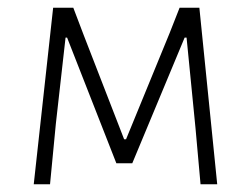

<svg xmlns="http://www.w3.org/2000/svg" viewBox="-20 -475 649 495"><path d="M67 0 117 -455H169L196 -384L300 -116H305L417 -389L443 -455H494L540 0H497L484 -145L461 -378H456L321 -54H280L153 -378H149L124 -156L109 0Z"/></svg>

Font: Alegreya Sans SC Light
Style: Regular
Weight: 300
Designer: Juan Pablo del Peral
Foundry: Huerta Tipografica
Version: Version 2.007